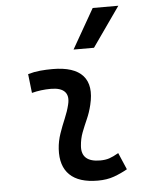

<svg xmlns="http://www.w3.org/2000/svg" viewBox="-56 -841 697 896"><g transform="rotate(-5 293.0 -392.5)"><path d="M471.7 -109.9 505.4 -31.2Q475.6 -14.2 442.4 -2.2Q409.2 9.8 366.2 9.8Q277.8 9.8 234.9 -31.7Q191.9 -73.2 196.8 -153.3Q199.2 -189.9 211.2 -224.6Q223.1 -259.3 237.1 -292Q251 -324.7 258.3 -355Q268.6 -395 249.8 -415.5Q231 -436 184.6 -436Q138.2 -436 95.2 -424.8L85 -513.7Q113.8 -522 142.6 -524.7Q171.4 -527.3 200.2 -527.3Q301.3 -527.3 342.3 -481.2Q383.3 -435.1 361.3 -345.2Q353 -310.5 339.6 -280.5Q326.2 -250.5 314.9 -221.2Q303.7 -191.9 301.3 -157.7Q295.9 -83 385.3 -83Q409.7 -83 428 -89.1Q446.3 -95.2 471.7 -109.9ZM306.2 -609.4 412.1 -794.9H532.2L401.9 -609.4Z"/></g></svg>

Font: Cascadia Code
Style: Italic
Weight: 400
Italic angle: -10°
Designer: Aaron Bell
Foundry: Saja Typeworks
Version: Version 2407.024